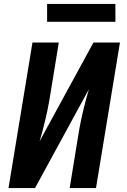

<svg xmlns="http://www.w3.org/2000/svg" viewBox="-20 -950 640 970"><path d="M23 0 144 -735H277L229 -441Q220 -390 207.5 -338.5Q195 -287 180 -236L452 -735H586L465 0H332L380 -294Q389 -345 401.5 -396.5Q414 -448 429 -499L157 0ZM218 -840V-930H563V-840Z"/></svg>

Font: Iosevka Extrabold Extended
Style: Italic
Weight: 800
Width: 7
Italic angle: -9°
Monospace: yes
Designer: Belleve Invis
Foundry: Belleve Invis
Version: Version 32.5.0; ttfautohint (v1.8.4)